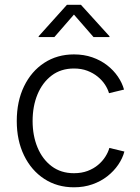

<svg xmlns="http://www.w3.org/2000/svg" viewBox="-20 -775 589 805"><path d="M290 10.3Q219.7 10.3 165.5 -25.1Q111.3 -60.5 80.8 -123.3Q50.3 -186 50.3 -267.6Q50.3 -350.1 80.8 -413.1Q111.3 -476.1 165.5 -511.5Q219.7 -546.9 290 -546.9Q332 -546.9 366.9 -534.7Q401.9 -522.5 429 -501.5Q456.1 -480.5 474.1 -454.1Q492.2 -427.7 500 -399.4L437 -384.3Q432.1 -401.9 420.2 -420.2Q408.2 -438.5 389.6 -453.6Q371.1 -468.8 346.2 -478.3Q321.3 -487.8 290 -487.8Q235.4 -487.8 196.5 -458.3Q157.7 -428.7 137.2 -379.2Q116.7 -329.6 116.7 -267.6Q116.7 -206.5 137.2 -157Q157.7 -107.4 196.5 -78.1Q235.4 -48.8 290 -48.8Q321.8 -48.8 347.2 -58.3Q372.6 -67.9 391.1 -83.5Q409.7 -99.1 421.6 -117.9Q433.6 -136.7 438.5 -154.8L501.5 -139.6Q494.1 -111.3 475.8 -84.5Q457.5 -57.6 430.2 -36.1Q402.8 -14.6 367.4 -2.2Q332 10.3 290 10.3ZM208 -619.6H142.1V-623L260.7 -754.9H319.3L439 -623V-619.6H372.1L290 -713.9Z"/></svg>

Font: Inter 18pt Light
Style: Regular
Weight: 300
Designer: Rasmus Andersson
Foundry: rsms
Version: Version 4.001;git-66647c0bb